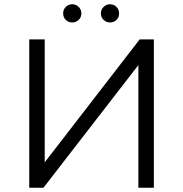

<svg xmlns="http://www.w3.org/2000/svg" viewBox="-20 -886 864 906"><path d="M118 -700H191V-120L639 -700H706V0H633V-579L185 0H118ZM278 -823Q278 -841 290.5 -853.5Q303 -866 321 -866Q338 -866 351 -853.5Q364 -841 364 -823Q364 -805 351.5 -792.5Q339 -780 321 -780Q303 -780 290.5 -792Q278 -804 278 -823ZM456 -823Q456 -841 469 -853.5Q482 -866 499 -866Q517 -866 529.5 -853.5Q542 -841 542 -823Q542 -804 529.5 -792Q517 -780 499 -780Q481 -780 468.5 -792.5Q456 -805 456 -823Z"/></svg>

Font: Montserrat-Regular
Style: Regular
Weight: 400
Version: Version 7.200